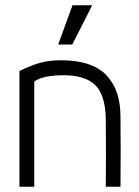

<svg xmlns="http://www.w3.org/2000/svg" viewBox="-20 -713 530 733"><path d="M110.8 0H54.2V-441.9Q100.1 -464.4 134.3 -473.6Q168.5 -482.9 214.8 -482.9Q274.9 -482.9 318.8 -467.5Q362.8 -452.1 388.7 -423.3Q414.6 -394.5 427 -356.7Q439.5 -318.8 439.9 -271Q441.4 -135.7 439.9 0H383.8Q385.3 -127.4 383.8 -254.9Q383.3 -348.1 344.7 -387Q306.2 -425.8 223.1 -425.8Q144.5 -425.8 110.8 -401.9ZM202.1 -543 256.8 -692.9H332L255.9 -543Z"/></svg>

Font: Kreadon Light
Style: Regular
Weight: 300
Designer: kohakuno
Foundry: StudioGnu
Version: Version 1.000;Glyphs 3.1.2 (3151)